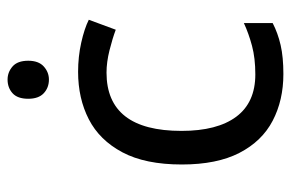

<svg xmlns="http://www.w3.org/2000/svg" viewBox="-154 -624 787 520"><g transform="rotate(-90 240.0 -363.5)"><path d="M300 10Q229 10 173.5 -19Q118 -48 86.5 -109Q55 -170 55 -265Q55 -364 88 -426Q121 -488 177.5 -517Q234 -546 306 -546Q347 -546 385 -537.5Q423 -529 447 -517L420 -444Q396 -453 364 -461Q332 -469 304 -469Q146 -469 146 -266Q146 -169 184.5 -117.5Q223 -66 299 -66Q343 -66 376.5 -75Q410 -84 438 -97V-19Q411 -5 378.5 2.5Q346 10 300 10ZM285 -737Q305 -737 320.5 -723.5Q336 -710 336 -681Q336 -653 320.5 -639Q305 -625 285 -625Q263 -625 248 -639Q233 -653 233 -681Q233 -710 248 -723.5Q263 -737 285 -737Z"/></g></svg>

Font: Noto Sans Limbu
Style: Regular
Weight: 400
Designer: Monotype Design Team
Foundry: Monotype Imaging Inc.
Version: Version 2.004; ttfautohint (v1.8.4.7-5d5b)